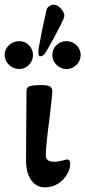

<svg xmlns="http://www.w3.org/2000/svg" viewBox="-47 -791 367 826"><path d="M65 -103 67 -402Q67 -415 81 -420Q95 -425 131 -425Q159 -425 168.5 -418.5Q178 -412 178 -398Q178 -382 166 -282Q150 -162 150 -122Q150 -95 187 -95Q201 -95 218.5 -99.5Q236 -104 241 -105Q255 -105 255 -86Q255 -65 241.5 -41Q228 -17 203 -1Q178 15 146 15Q110 15 87.5 -15.5Q65 -46 65 -103ZM300 -554Q300 -579 282 -596.5Q264 -614 239 -614Q213 -614 195.5 -596.5Q178 -579 178 -554Q178 -530 196 -512Q214 -494 239 -494Q264 -494 282 -512Q300 -530 300 -554ZM95 -554Q95 -579 77.5 -596.5Q60 -614 36 -614Q10 -614 -8.5 -596.5Q-27 -579 -27 -554Q-27 -530 -8 -512Q11 -494 36 -494Q60 -494 77.5 -512Q95 -530 95 -554ZM153 -571Q230 -707 230 -723Q230 -737 215 -754Q200 -771 184 -771Q175 -771 165.5 -765Q156 -759 153 -748Q131 -652 120 -587Q118 -575 118 -561Q119 -554 121 -551.5Q123 -549 128 -549Q140 -549 153 -571Z"/></svg>

Font: EB Garamond SemiBold
Style: Regular
Weight: 600
Designer: Georg Duffner and Octavio Pardo
Foundry: Georg Duffner
Version: Version 1.000